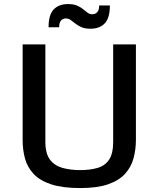

<svg xmlns="http://www.w3.org/2000/svg" viewBox="-20 -934 797 965"><path d="M383.3 11.2Q294.9 11.2 238 -7.3Q181.2 -25.9 149.7 -59.1Q118.2 -92.3 106 -136Q93.8 -179.7 93.8 -230V-710.9H208V-221.2Q208 -162.1 231.2 -131.6Q254.4 -101.1 294.2 -90.1Q334 -79.1 383.3 -79.1Q433.1 -79.1 470.5 -90.1Q507.8 -101.1 528.3 -131.6Q548.8 -162.1 548.8 -221.2V-710.9H663.1V-231.9Q663.1 -182.6 651.1 -138.4Q639.2 -94.2 608.6 -60.5Q578.1 -26.9 523.4 -7.8Q468.8 11.2 383.3 11.2ZM434.6 -789.6Q407.2 -789.6 389.4 -797.4Q371.6 -805.2 358.9 -815.4Q346.2 -825.7 335.2 -833.5Q324.2 -841.3 310.5 -841.3Q295.9 -841.3 286.6 -830.6Q277.3 -819.8 277.3 -796.9H224.1Q224.1 -859.9 250 -886.7Q275.9 -913.6 321.8 -913.6Q349.1 -913.6 366.9 -906Q384.8 -898.4 397.2 -888.2Q409.7 -877.9 420.2 -870.1Q430.7 -862.3 444.3 -862.3Q459 -862.3 468.8 -873Q478.5 -883.8 478.5 -906.7H532.2Q532.2 -843.3 506.3 -816.4Q480.5 -789.6 434.6 -789.6Z"/></svg>

Font: Monda Medium
Style: Regular
Weight: 500
Designer: Vernon Adams
Foundry: Vernon Adams
Version: Version 2.200